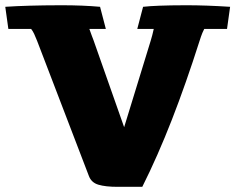

<svg xmlns="http://www.w3.org/2000/svg" viewBox="-20 -703 893 728"><path d="M0 -677.2Q22.5 -678.7 44.7 -679.7Q66.9 -680.7 92.3 -681.4Q117.7 -682.1 147 -682.6Q176.3 -683.1 212.4 -683.1Q295.4 -683.1 359.4 -677.2L381.3 -593.3H318.8Q324.2 -578.1 328.1 -567.6Q332 -557.1 334.5 -550.8L450.7 -220.7L551.3 -548.3Q557.6 -568.4 563 -593.3H500.5L522.5 -677.2Q536.1 -678.7 551 -679.7Q565.9 -680.7 585.2 -681.4Q604.5 -682.1 629.2 -682.6Q653.8 -683.1 686.5 -683.1Q761.7 -683.1 852.5 -677.2L840.8 -593.3H754.4Q752 -589.4 747.3 -578.1Q742.7 -566.9 736.8 -548.3Q685.5 -387.2 631.6 -248.8Q577.6 -110.4 519.5 5.4H425.8Q379.9 5.4 353 -2.7Q326.2 -10.7 316.9 -36.1L120.6 -548.3Q114.3 -564.5 109.4 -574.7Q104.5 -585 98.1 -593.3H11.7Z"/></svg>

Font: Tienne Black
Style: Regular
Weight: 900
Designer: vernon adams
Foundry: vernon adams
Version: Version 001.001